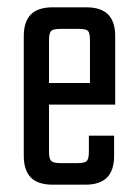

<svg xmlns="http://www.w3.org/2000/svg" viewBox="-20 -505 370 525"><path d="M114 -395V-90Q114 -71 120 -65Q126 -59 145 -59H169V0H124Q84 0 64.5 -19.5Q45 -39 45 -79V-406Q45 -446 64.5 -465.5Q84 -485 124 -485H176V-426H145Q126 -426 120 -420.5Q114 -415 114 -395ZM226 -229V-395Q226 -415 220.5 -420.5Q215 -426 195 -426H161V-485H216Q256 -485 275.5 -465.5Q295 -446 295 -406V-229ZM223 -90V-134H292V-79Q292 -39 272.5 -19.5Q253 0 213 0H161V-59H192Q212 -59 217.5 -65Q223 -71 223 -90ZM295 -278V-219H75V-278Z"/></svg>

Font: Teko Variable Light
Style: Regular
Weight: 300
Designer: Manushi Parikh, Jonny Pinhorn
Foundry: Indian Type Foundry
Version: Version 3.000